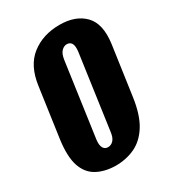

<svg xmlns="http://www.w3.org/2000/svg" viewBox="-154 -683 702 781"><g transform="rotate(-30 197.5 -292.5)"><path d="M159 13Q108 12 72 -8Q36 -28 21 -72Q6 -116 16 -192L49 -425Q61 -514 115 -556Q169 -598 247 -598Q322 -598 363 -556Q404 -514 392 -425L359 -193Q348 -116 320 -71Q292 -26 251 -6.5Q210 13 159 13ZM170 -68Q185 -68 196 -80Q207 -92 210 -118L259 -466Q262 -492 255 -503.5Q248 -515 233 -515Q220 -515 208.5 -503.5Q197 -492 193 -466L144 -118Q141 -92 148.5 -80Q156 -68 170 -68Z"/></g></svg>

Font: Alumni Sans Thin ExtraBold
Style: Italic
Weight: 800
Italic angle: -8°
Version: Version 1.016